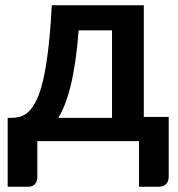

<svg xmlns="http://www.w3.org/2000/svg" viewBox="-20 -533 674 725"><path d="M617 -91.5V135Q617 152 607.2 162Q597.5 172 582 172H505V0H121V137Q121 150 112.8 161Q104.5 172 87 172H9V-88H23.5Q41 -88 57.5 -92.8Q74 -97.5 89.2 -112.5Q104.5 -127.5 118.2 -155.8Q132 -184 143 -231.2Q154 -278.5 162.2 -347.5Q170.5 -416.5 175.5 -513H523V-91.5ZM403 -88V-418.5H277Q272 -354 264.5 -302.2Q257 -250.5 247 -210Q237 -169.5 225.2 -139.5Q213.5 -109.5 200 -88Z"/></svg>

Font: Lato
Style: Bold
Weight: 700
Designer: Lukasz Dziedzic with Adam Twardoch and Botio Nikoltchev
Foundry: tyPoland Lukasz Dziedzic
Version: Version 2.010; 2014-09-01; http://www.latofonts.com/; ttfaut